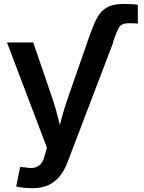

<svg xmlns="http://www.w3.org/2000/svg" viewBox="-20 -752 736 978"><path d="M423.8 -535.6 443.4 -588.9Q459 -633.3 477.1 -665.5Q495.1 -697.8 525.9 -714.8Q556.6 -731.9 609.9 -731.9Q630.9 -731.9 649.4 -731Q668 -730 682.1 -727.5V-631.8Q672.9 -632.8 660.6 -633.3Q648.4 -633.8 638.7 -633.8Q616.7 -633.8 604.7 -628.4Q592.8 -623 586.2 -612.3Q579.6 -601.6 573.2 -585L554.7 -535.6ZM62.5 197.8 82.5 98.6 112.8 101.1Q137.7 106 156.5 101.8Q175.3 97.7 188.2 82.8Q201.2 67.9 207.5 40L219.2 0.5L15.6 -535.6H149.4L247.6 -248.5Q264.2 -199.2 276.1 -149.9Q288.1 -100.6 301.3 -49.8H267.6Q280.8 -100.6 293.9 -150.1Q307.1 -199.7 324.2 -248.5L424.3 -535.6H556.6L323.7 75.2Q307.6 117.7 283.4 147Q259.3 176.3 225.6 191.4Q191.9 206.5 146 206.5Q121.6 206.5 99.6 204.1Q77.6 201.7 62.5 197.8Z"/></svg>

Font: Inter 20pt SemiBold
Style: Regular
Weight: 600
Version: Version 4.001;git-66647c0bb